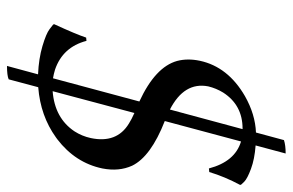

<svg xmlns="http://www.w3.org/2000/svg" viewBox="-163 -571 832 546"><g transform="rotate(90 253.0 -298.0)"><path d="M291.5 -365.2 347.2 -571.8H345.7Q278.8 -571.8 243.2 -516.6Q231 -496.6 225.6 -474.1Q212.4 -405.8 291.5 -365.2ZM301.3 -264.2 239.3 -31.7Q315.9 -37.6 353.5 -93.8Q367.2 -115.2 372.6 -140.1Q388.2 -213.9 331.5 -248.5Q319.3 -256.3 301.3 -264.2ZM228 9.3 205.6 93.3Q194.8 98.1 167.5 98.1L191.4 9.8Q146.5 7.8 111.1 -2.7Q75.7 -13.2 63 -22.9L49.8 -33.2L48.8 -36.1Q77.6 -98.6 86.9 -127L96.2 -127.9Q113.8 -60.5 177.7 -38.6Q190.4 -34.7 202.6 -32.7L268.6 -278.3Q170.4 -323.7 153.3 -385.7Q145.5 -415.5 152.8 -450.2Q169.9 -530.3 253.4 -578.6Q305.2 -607.9 356.9 -609.9L378.4 -689.5Q393.1 -694.3 416.5 -694.3L393.6 -608.9Q432.6 -606 460.2 -595.7Q487.8 -585.4 496.6 -576.7L504.9 -567.9L505.9 -564.9Q482.4 -521 469.2 -477.1L459 -476.1Q439.5 -550.3 382.3 -567.4L324.2 -350.6Q425.3 -311 451.2 -257.8Q468.3 -220.2 459 -172.9Q442.9 -96.2 376 -44.9Q373 -42.5 370.6 -41Q309.6 2.9 228 9.3Z"/></g></svg>

Font: Linux Biolinum Slanted O
Style: Slanted
Weight: 400
Designer: Philipp H. Poll
Foundry: Philipp H. Poll
Version: Version 1.0.4